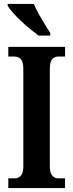

<svg xmlns="http://www.w3.org/2000/svg" viewBox="-20 -951 370 971"><path d="M22 0V-49H55Q72 -49 85 -62Q98 -75 98 -110V-602Q98 -639 85 -652Q72 -665 55 -665H22V-714H309V-665H275Q256 -665 244 -652Q232 -639 232 -601V-110Q232 -76 244.5 -62.5Q257 -49 275 -49H309V0ZM175 -771Q156 -785 132 -804.5Q108 -824 85 -846Q62 -868 44.5 -888Q27 -908 19 -921V-931H151Q160 -909 175 -882Q190 -855 206 -829Q222 -803 234 -784V-771Z"/></svg>

Font: Noto Serif Thai ExtraCondensed
Style: Bold
Weight: 700
Width: 2
Designer: Monotype Design Team
Foundry: Monotype Imaging Inc.
Version: Version 2.002; ttfautohint (v1.8.4.7-5d5b)